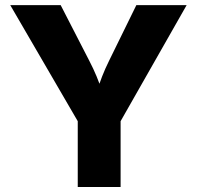

<svg xmlns="http://www.w3.org/2000/svg" viewBox="-20 -748 788 768"><path d="M291 0V-263.2L21 -727.5H222.7L336.9 -505.4Q353.5 -473.6 366.7 -441.7Q379.9 -409.7 393.6 -368.2H362.8Q376 -410.2 388.4 -442.1Q400.9 -474.1 416.5 -505.4L525.4 -727.5H726.6L462.4 -263.2V0Z"/></svg>

Font: Inter 16pt ExtraBold
Style: Regular
Weight: 800
Version: Version 4.001;git-66647c0bb